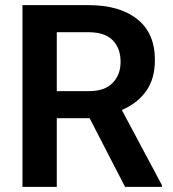

<svg xmlns="http://www.w3.org/2000/svg" viewBox="-20 -731 675 751"><path d="M469.2 0 330.6 -268.6H202.1V0H67.9V-710.9H326.2Q447.8 -710.9 516.8 -656.2Q585.9 -601.6 585.9 -496.6Q585.9 -422.4 551.3 -374.3Q516.6 -326.2 456.5 -300.8L613.3 -6.8V0ZM326.2 -605H202.1V-374.5H327.6Q389.2 -374.5 420.4 -406.5Q451.7 -438.5 451.7 -488.8Q451.7 -542 420.9 -573.5Q390.1 -605 326.2 -605Z"/></svg>

Font: Vazirmatn RD FD SemiBold
Style: Regular
Weight: 600
Designer: Saber Rastikerdar
Foundry: Saber Rastikerdar
Version: Version 33.003